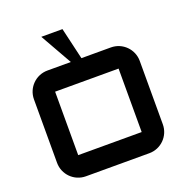

<svg xmlns="http://www.w3.org/2000/svg" viewBox="-156 -1052 1152 1194"><g transform="rotate(-20 420.0 -455.0)"><path d="M386 -910H246L365 -700H210C132.7 -700 70 -637.3 70 -560V-140C70 -62.7 132.7 0 210 0H630C707.3 0 770 -62.7 770 -140V-560C770 -637.3 707.3 -700 630 -700H435ZM210 -140V-560H630V-140Z"/></g></svg>

Font: Abstante
Style: Regular
Weight: 500
Designer: Valerio Brotto (Silverblur_type)
Version: Version 1.000;Glyphs 3.1.2 (3151)